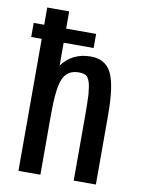

<svg xmlns="http://www.w3.org/2000/svg" viewBox="-83 -787 623 845"><g transform="rotate(10 228.5 -365.0)"><path d="M212 -535Q244 -551 286 -551Q351 -551 378 -498Q405 -444 405 -308V0H306V-290Q306 -319 305.5 -343Q305 -367 304 -385Q301 -421 295 -440Q288 -460 277 -467Q265 -473 246 -473Q195 -473 176 -430Q157 -388 157 -270V0H59V-590H12V-653H59V-730H157V-653H291V-590H157V-488Q180 -519 212 -535Z"/></g></svg>

Font: Medium
Style: Regular
Weight: 500
Designer: Fernando Haro
Foundry: deFharo
Version: Version 1.787